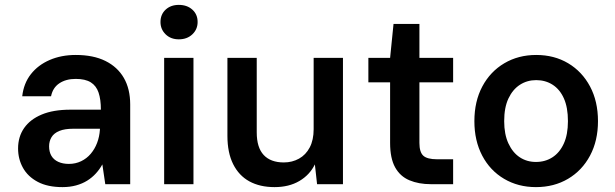

<svg xmlns="http://www.w3.org/2000/svg" viewBox="-20 -754 2519 786"><path d="M236 12Q175 12 134.5 -9.5Q94 -31 74 -67Q54 -103 54 -146Q54 -194 78.5 -229.5Q103 -265 150.5 -285Q198 -305 268 -305H393Q393 -347 383.5 -375Q374 -403 351.5 -417Q329 -431 290 -431Q250 -431 223 -413Q196 -395 189 -360H71Q77 -413 106.5 -450.5Q136 -488 183.5 -508.5Q231 -529 290 -529Q362 -529 411.5 -504.5Q461 -480 487 -435Q513 -390 513 -326V0H411L399 -81Q388 -61 372.5 -44Q357 -27 337 -14.5Q317 -2 291.5 5Q266 12 236 12ZM262 -83Q289 -83 312 -94Q335 -105 351.5 -124.5Q368 -144 377.5 -169Q387 -194 389 -223V-227H280Q245 -227 223 -218Q201 -209 191 -192.5Q181 -176 181 -155Q181 -132 190.5 -116Q200 -100 218.5 -91.5Q237 -83 262 -83Z M652 0V-517H772V0ZM712 -593Q679 -593 658 -613.5Q637 -634 637 -664Q637 -695 658 -714.5Q679 -734 712 -734Q746 -734 767.5 -714.5Q789 -695 789 -664Q789 -634 767.5 -613.5Q746 -593 712 -593Z M1104 12Q1044 12 1001 -11.5Q958 -35 934.5 -82Q911 -129 911 -198V-517H1031V-212Q1031 -150 1059.5 -119.5Q1088 -89 1142 -89Q1176 -89 1204 -104.5Q1232 -120 1248 -150.5Q1264 -181 1264 -225V-517H1384V0H1278L1269 -81Q1248 -38 1205.5 -13Q1163 12 1104 12Z M1744 0Q1694 0 1656 -16Q1618 -32 1597.5 -69Q1577 -106 1577 -169V-417H1488V-517H1577L1591 -656H1697V-517H1835V-417H1697V-169Q1697 -131 1713 -116.5Q1729 -102 1769 -102H1835V0Z M2174 12Q2101 12 2043.5 -22Q1986 -56 1954 -117Q1922 -178 1922 -258Q1922 -339 1954.5 -400Q1987 -461 2044.5 -495Q2102 -529 2175 -529Q2249 -529 2306 -495Q2363 -461 2395.5 -400Q2428 -339 2428 -258Q2428 -178 2395.5 -117Q2363 -56 2305.5 -22Q2248 12 2174 12ZM2174 -91Q2212 -91 2241.5 -110Q2271 -129 2288 -166Q2305 -203 2305 -258Q2305 -314 2288.5 -351Q2272 -388 2242.5 -407Q2213 -426 2175 -426Q2138 -426 2108.5 -407Q2079 -388 2061.5 -351Q2044 -314 2044 -258Q2044 -204 2061.5 -166.5Q2079 -129 2108 -110Q2137 -91 2174 -91Z"/></svg>

Font: DM Sans 11pt SemiBold
Style: Regular
Weight: 600
Version: Version 4.004;gftools[0.9.30]